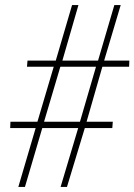

<svg xmlns="http://www.w3.org/2000/svg" viewBox="-20 -734 528 754"><path d="M217 -472H357L294 -256H153ZM78 0 146 -231H287L218 0H243L313 -231H421L423 -256H320L382 -472H487L488 -496H389L454 -714H429L365 -496H225L288 -714H263L199 -496H88L86 -472H191L127 -256H21L20 -231H120L52 0Z"/></svg>

Font: Noto Sans Display SemiCondensed Thin
Style: Italic
Weight: 250
Width: 4
Designer: Monotype Design team
Foundry: Monotype Imaging Inc.
Version: 1.000